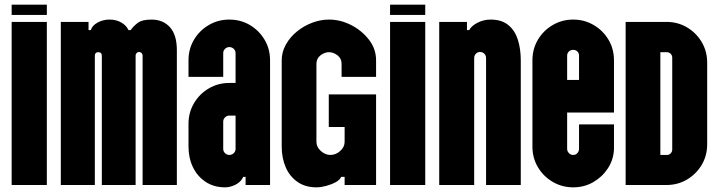

<svg xmlns="http://www.w3.org/2000/svg" viewBox="-20 -794 3089 824"><path d="M30 -730V-774H181V-730ZM30 0V-700H181V0Z M241 0V-700H360V-665H370Q375 -684 398.5 -697Q422 -710 450 -710Q480 -710 502 -696.5Q524 -683 531 -665H541Q551 -680 570 -695Q589 -710 630 -710Q680 -710 709.5 -677Q739 -644 739 -579V0H592V-556Q592 -562 587.5 -566.5Q583 -571 577 -571Q571 -571 566.5 -566.5Q562 -562 562 -556V0H417V-554Q417 -570 402 -570Q387 -570 387 -554V0Z M946 10Q898 10 862.5 -13.5Q827 -37 808 -76.5Q789 -116 789 -165V-263Q789 -311 812.5 -351Q836 -391 876 -414.5Q916 -438 964 -438H991V-566Q991 -577 983 -584.5Q975 -592 964 -592Q954 -592 946 -584.5Q938 -577 938 -566V-464H789V-535Q789 -584 812.5 -623.5Q836 -663 876 -686.5Q916 -710 964 -710Q1013 -710 1052.5 -686.5Q1092 -663 1115.5 -623.5Q1139 -584 1139 -535V0H1034V-35H1024Q1014 -13 991 -1.5Q968 10 946 10ZM964 -129Q975 -129 983 -136.5Q991 -144 991 -155V-298H964Q954 -298 946 -290.5Q938 -283 938 -272V-155Q938 -144 946 -136.5Q954 -129 964 -129Z M1338 10Q1290 10 1256.5 -13.5Q1223 -37 1206 -76.5Q1189 -116 1189 -165V-535Q1189 -571 1207 -603Q1225 -635 1254.5 -659Q1284 -683 1320 -696.5Q1356 -710 1392 -710Q1441 -710 1487 -686.5Q1533 -663 1563.5 -623.5Q1594 -584 1594 -535V-464H1446V-520Q1446 -543 1428.5 -556.5Q1411 -570 1392 -570Q1373 -570 1355.5 -556.5Q1338 -543 1338 -520V-185Q1338 -163 1357 -146Q1376 -129 1398 -129Q1421 -129 1440 -146Q1459 -163 1459 -185V-249H1391V-389H1594V0H1459V-35H1444Q1439 -22 1420.5 -12Q1402 -2 1379.5 4Q1357 10 1338 10Z M1654 -730V-774H1805V-730ZM1654 0V-700H1805V0Z M2086 -710Q2133 -710 2161.5 -686.5Q2190 -663 2202.5 -623.5Q2215 -584 2215 -535V0H2066V-545Q2066 -556 2058.5 -563.5Q2051 -571 2040 -571Q2030 -571 2022.5 -563.5Q2015 -556 2015 -545V0H1865V-700H1984V-665H1994Q2002 -682 2028.5 -696Q2055 -710 2086 -710Z M2440 10Q2392 10 2352 -13.5Q2312 -37 2288.5 -76.5Q2265 -116 2265 -165V-535Q2265 -584 2288.5 -623.5Q2312 -663 2352 -686.5Q2392 -710 2440 -710Q2488 -710 2528 -686.5Q2568 -663 2591.5 -623.5Q2615 -584 2615 -535V-311H2414V-155Q2414 -145 2421.5 -137Q2429 -129 2440 -129Q2451 -129 2458 -137Q2465 -145 2465 -155V-260H2615V-154Q2613 -108 2588.5 -71Q2564 -34 2525.5 -12Q2487 10 2440 10ZM2414 -451H2465V-555Q2465 -566 2458 -573Q2451 -580 2440 -580Q2429 -580 2421.5 -573Q2414 -566 2414 -555Z M2665 0V-700H2840Q2889 -700 2928.5 -676.5Q2968 -653 2991.5 -613.5Q3015 -574 3015 -525V-175Q3015 -126 2991.5 -86.5Q2968 -47 2928.5 -23.5Q2889 0 2840 0ZM2814 -129H2842Q2852 -129 2858.5 -136Q2865 -143 2865 -152V-547Q2865 -556 2858.5 -563Q2852 -570 2842 -570H2814Z"/></svg>

Font: Vina Sans
Style: Regular
Weight: 400
Designer: Andree Nguyen
Foundry: Nguyen Type Foundry
Version: Version 1.002; ttfautohint (v1.8.4.7-5d5b);gftools[0.9.28]